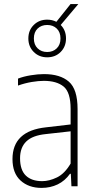

<svg xmlns="http://www.w3.org/2000/svg" viewBox="-20 -910 466 938"><path d="M183 8Q120 8 80.5 -28Q41 -64 41 -133Q41 -270.5 205 -288L325 -302V-378Q325 -459 291 -487Q257 -515 194 -515Q168 -515 135 -509.5Q102 -504 68 -492V-526Q95 -536.5 130 -542.2Q165 -548 195 -548Q274 -548 316.5 -511Q359 -474 359 -377V0H329L326 -61H322Q297.5 -26.5 261.8 -9.2Q226 8 183 8ZM78 -137Q78 -79.5 106.2 -52.2Q134.5 -25 186 -25Q220.5 -25 258.2 -43.2Q296 -61.5 325 -111V-268.5L204 -255Q139 -248.5 108.5 -219Q78 -189.5 78 -137ZM210.5 -630Q171 -630 144.8 -656.2Q118.5 -682.5 118.5 -722Q118.5 -762 144.8 -788Q171 -814 210.5 -814Q235 -814 255.5 -803.5L324.5 -890H362.5L276.5 -788Q302.5 -762 302.5 -722Q302.5 -682.5 276.5 -656.2Q250.5 -630 210.5 -630ZM210.5 -656Q239 -656 257.2 -673.8Q275.5 -691.5 275.5 -722Q275.5 -753 257.2 -770.5Q239 -788 210.5 -788Q182 -788 163.8 -770.5Q145.5 -753 145.5 -722Q145.5 -691.5 163.8 -673.8Q182 -656 210.5 -656Z"/></svg>

Font: Encode Sans Condensed Condensed Thin
Style: Regular
Weight: 100
Width: 3
Designer: Multiple Designers
Foundry: Impallari Type
Version: Version 3.000; ttfautohint (v1.8.3) -l 8 -r 50 -G 200 -x 14 